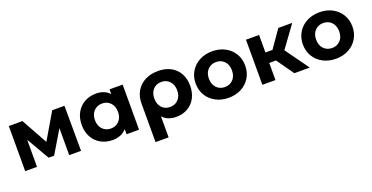

<svg xmlns="http://www.w3.org/2000/svg" viewBox="-28 -1252 4165 2152"><g transform="rotate(-20 2054.0 -176.0)"><path d="M600 0V-322L439 -52H373L216 -323V0H75V-538H238L410 -227L593 -538H739L741 0Z M1433 -538V0H1284V-62Q1226 8 1116 8Q1040 8 978.5 -26Q917 -60 882 -123Q847 -186 847 -269Q847 -352 882 -415Q917 -478 978.5 -512Q1040 -546 1116 -546Q1219 -546 1277 -481V-538ZM1280 -269Q1280 -337 1241 -377.5Q1202 -418 1143 -418Q1083 -418 1044 -377.5Q1005 -337 1005 -269Q1005 -201 1044 -160.5Q1083 -120 1143 -120Q1202 -120 1241 -160.5Q1280 -201 1280 -269Z M2140 -268Q2140 -186 2107 -123.5Q2074 -61 2014 -26.5Q1954 8 1876 8Q1773 8 1715 -57V194H1559V-267Q1559 -350 1596 -413Q1633 -476 1700 -511Q1767 -546 1856 -546Q1942 -546 2006 -512Q2070 -478 2105 -415Q2140 -352 2140 -268ZM1986 -268Q1986 -335 1948 -376.5Q1910 -418 1849 -418Q1788 -418 1750.5 -377Q1713 -336 1713 -269Q1713 -202 1750 -161Q1787 -120 1849 -120Q1910 -120 1948 -161Q1986 -202 1986 -268Z M2206 -269Q2206 -349 2244 -412Q2282 -475 2349.5 -510.5Q2417 -546 2502 -546Q2587 -546 2654 -510.5Q2721 -475 2759 -412Q2797 -349 2797 -269Q2797 -189 2759 -126Q2721 -63 2654 -27.5Q2587 8 2502 8Q2417 8 2349.5 -27.5Q2282 -63 2244 -126Q2206 -189 2206 -269ZM2639 -269Q2639 -337 2600.5 -377.5Q2562 -418 2502 -418Q2442 -418 2403 -377.5Q2364 -337 2364 -269Q2364 -201 2403 -160.5Q2442 -120 2502 -120Q2562 -120 2600.5 -160.5Q2639 -201 2639 -269Z M3141 -204H3060V0H2904V-538H3060V-329H3144L3290 -538H3456L3268 -280L3469 0H3285Z M3485 -269Q3485 -349 3523 -412Q3561 -475 3628.5 -510.5Q3696 -546 3781 -546Q3866 -546 3933 -510.5Q4000 -475 4038 -412Q4076 -349 4076 -269Q4076 -189 4038 -126Q4000 -63 3933 -27.5Q3866 8 3781 8Q3696 8 3628.5 -27.5Q3561 -63 3523 -126Q3485 -189 3485 -269ZM3918 -269Q3918 -337 3879.5 -377.5Q3841 -418 3781 -418Q3721 -418 3682 -377.5Q3643 -337 3643 -269Q3643 -201 3682 -160.5Q3721 -120 3781 -120Q3841 -120 3879.5 -160.5Q3918 -201 3918 -269Z"/></g></svg>

Font: Montserrat Alternates
Style: Bold
Weight: 700
Designer: Julieta Ulanovsky
Foundry: Julieta Ulanovsky
Version: Version 7.200